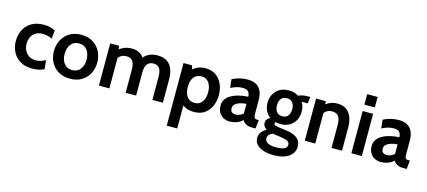

<svg xmlns="http://www.w3.org/2000/svg" viewBox="-67 -1323 4884 2198"><g transform="rotate(15 2375.5 -224.0)"><path d="M290 10Q204 10 145.8 -25.2Q87.5 -60.5 57.8 -119.2Q28 -178 28 -249Q28 -320.5 57.5 -379.8Q87 -439 146 -474.5Q205 -510 294 -510Q336 -510 370 -500.8Q404 -491.5 428 -478L418 -378Q395 -390 366.2 -398Q337.5 -406 306 -406Q234 -406 194.5 -362.5Q155 -319 155 -249Q155 -182.5 195.5 -137.2Q236 -92 305 -92Q334.5 -92 363.2 -100.8Q392 -109.5 419 -125L430 -20Q404 -6.5 367.2 1.8Q330.5 10 290 10Z M736 10Q654.5 10 597 -25.5Q539.5 -61 509.2 -120Q479 -179 479 -249Q479 -319.5 509.2 -379Q539.5 -438.5 597 -474.2Q654.5 -510 736 -510Q817.5 -510 875 -474.2Q932.5 -438.5 962.8 -379Q993 -319.5 993 -249Q993 -179 962.8 -120Q932.5 -61 875 -25.5Q817.5 10 736 10ZM736 -92Q798.5 -92 832.2 -135.8Q866 -179.5 866 -249Q866 -319.5 832.2 -363.8Q798.5 -408 736 -408Q674 -408 640 -363.8Q606 -319.5 606 -249Q606 -179.5 640 -135.8Q674 -92 736 -92Z M1079 0V-500H1185L1193 -427L1175 -449Q1203.5 -471.5 1243.2 -489.8Q1283 -508 1336 -508Q1376 -508 1406.8 -496.2Q1437.5 -484.5 1459.5 -462.8Q1481.5 -441 1495 -411L1465 -418Q1489 -461 1535.2 -484.5Q1581.5 -508 1640 -508Q1709 -508 1752.5 -479.5Q1796 -451 1816.5 -399.2Q1837 -347.5 1837 -278V0H1713V-269Q1713 -339 1691.2 -372.5Q1669.5 -406 1619 -406Q1594 -406 1575.2 -397.2Q1556.5 -388.5 1544.2 -371.8Q1532 -355 1526 -331.2Q1520 -307.5 1520 -278V0H1396V-269Q1396 -315.5 1386.2 -346Q1376.5 -376.5 1355.2 -391.2Q1334 -406 1300 -406Q1256.5 -406 1228.8 -385.8Q1201 -365.5 1180 -331L1203 -398V0Z M1948 242V-500H2048L2072 -417L2035 -430Q2069.5 -465.5 2110 -486.8Q2150.5 -508 2209 -508Q2282.5 -508 2332.5 -472.5Q2382.5 -437 2408.2 -378Q2434 -319 2434 -249Q2434 -179 2408.2 -120Q2382.5 -61 2332.5 -25.5Q2282.5 10 2209 10Q2150.5 10 2114 -6Q2077.5 -22 2040 -57L2072 -82V242ZM2190 -92Q2245.5 -92 2276.2 -135.8Q2307 -179.5 2307 -249Q2307 -319 2276.2 -362.5Q2245.5 -406 2190 -406Q2147 -406 2119.5 -386Q2092 -366 2079 -330.8Q2066 -295.5 2066 -249Q2066 -202.5 2079 -167.2Q2092 -132 2119.5 -112Q2147 -92 2190 -92Z M2628 10Q2588 10 2555 -7.8Q2522 -25.5 2502.5 -59Q2483 -92.5 2483 -140Q2483 -182.5 2502.8 -212.8Q2522.5 -243 2554.8 -263.2Q2587 -283.5 2624.8 -295.2Q2662.5 -307 2699.2 -312.5Q2736 -318 2764 -319Q2762 -362 2742 -381.5Q2722 -401 2674 -401Q2640.5 -401 2608.8 -391.8Q2577 -382.5 2537 -363L2526 -464Q2571 -486 2616.2 -497Q2661.5 -508 2708 -508Q2764 -508 2804.5 -488Q2845 -468 2867 -423.8Q2889 -379.5 2889 -307V-172Q2889 -134.5 2892.5 -117.8Q2896 -101 2905.5 -96.5Q2915 -92 2933 -92H2949L2938 10H2893Q2865 10 2843.2 2.8Q2821.5 -4.5 2806 -17.5Q2790.5 -30.5 2781 -48Q2756.5 -20.5 2714.8 -5.2Q2673 10 2628 10ZM2680 -85Q2696.5 -85 2721 -93.8Q2745.5 -102.5 2765 -121V-235Q2730 -233.5 2695 -223.5Q2660 -213.5 2636.5 -194Q2613 -174.5 2613 -145Q2613 -114.5 2629 -99.8Q2645 -85 2680 -85Z M3216 252Q3146 252 3093.8 234.8Q3041.5 217.5 3012.8 185.5Q2984 153.5 2984 109Q2984 71.5 3004.8 42.2Q3025.5 13 3065 -9Q3045 -21 3033 -39Q3021 -57 3021 -80Q3021 -104 3034.8 -121.8Q3048.5 -139.5 3071 -150Q3033 -177 3013.5 -219.2Q2994 -261.5 2994 -311Q2994 -365 3017.5 -410.2Q3041 -455.5 3086.2 -482.8Q3131.5 -510 3197 -510Q3231 -510 3259.8 -501.5Q3288.5 -493 3311 -478Q3326 -486.5 3354.5 -493.2Q3383 -500 3418 -500Q3426.5 -500 3434.2 -500Q3442 -500 3450 -500L3442 -422Q3431 -422 3419.8 -422Q3408.5 -422 3397 -422Q3392.5 -422 3385 -422Q3377.5 -422 3369 -421Q3384 -398 3391.5 -369.5Q3399 -341 3399 -311Q3399 -257 3375.8 -211.8Q3352.5 -166.5 3307.5 -139.2Q3262.5 -112 3197 -112Q3183 -112 3170 -114Q3157 -116 3144 -119Q3133 -114.5 3133 -103Q3133 -89.5 3149.5 -82.5Q3166 -75.5 3201 -70L3287 -59Q3367.5 -48.5 3413.2 -13.5Q3459 21.5 3459 86Q3459 136 3430.2 173.2Q3401.5 210.5 3347 231.2Q3292.5 252 3216 252ZM3221 158Q3284 158 3316.5 142.5Q3349 127 3349 95Q3349 66.5 3326.2 53Q3303.5 39.5 3254 32L3144.5 16Q3120 25.5 3103.5 42.2Q3087 59 3087 86Q3087 122.5 3122.5 140.2Q3158 158 3221 158ZM3197 -204Q3241.5 -204 3264.2 -233.2Q3287 -262.5 3287 -311Q3287 -360 3264.2 -389Q3241.5 -418 3197 -418Q3152 -418 3129 -389Q3106 -360 3106 -311Q3106 -262.5 3129 -233.2Q3152 -204 3197 -204Z M3519 0V-500H3635L3640 -407L3611 -445Q3639.5 -469 3679 -488.5Q3718.5 -508 3771 -508Q3867 -508 3913.5 -444.2Q3960 -380.5 3960 -279V0H3836V-269Q3836 -339 3812.8 -372.5Q3789.5 -406 3737 -406Q3694.5 -406 3667.5 -385.2Q3640.5 -364.5 3620 -330L3643 -391V0Z M4071 0V-500H4195V0ZM4071 -576V-700H4195V-576Z M4419 10Q4379 10 4346 -7.8Q4313 -25.5 4293.5 -59Q4274 -92.5 4274 -140Q4274 -182.5 4293.8 -212.8Q4313.5 -243 4345.8 -263.2Q4378 -283.5 4415.8 -295.2Q4453.5 -307 4490.2 -312.5Q4527 -318 4555 -319Q4553 -362 4533 -381.5Q4513 -401 4465 -401Q4431.5 -401 4399.8 -391.8Q4368 -382.5 4328 -363L4317 -464Q4362 -486 4407.2 -497Q4452.5 -508 4499 -508Q4555 -508 4595.5 -488Q4636 -468 4658 -423.8Q4680 -379.5 4680 -307V-172Q4680 -134.5 4683.5 -117.8Q4687 -101 4696.5 -96.5Q4706 -92 4724 -92H4740L4729 10H4684Q4656 10 4634.2 2.8Q4612.5 -4.5 4597 -17.5Q4581.5 -30.5 4572 -48Q4547.5 -20.5 4505.8 -5.2Q4464 10 4419 10ZM4471 -85Q4487.5 -85 4512 -93.8Q4536.5 -102.5 4556 -121V-235Q4521 -233.5 4486 -223.5Q4451 -213.5 4427.5 -194Q4404 -174.5 4404 -145Q4404 -114.5 4420 -99.8Q4436 -85 4471 -85Z"/></g></svg>

Font: Cabin Resolve
Style: Bold-Resolve
Weight: 700
Designer: Pablo Impallari
Foundry: Pablo Impallari. http://www.impallari.com Igino Marini. http://www.ikern.com
Version: Version 3.001